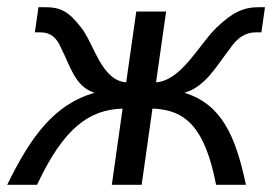

<svg xmlns="http://www.w3.org/2000/svg" viewBox="-40 -514 774 534"><path d="M73 -424C100 -424 118 -410 131 -378C155 -332 168 -273 223 -256C112 -224 47 -137 -20 0H63C138 -160 209 -209 301 -212L271 0H354L384 -212C476 -209 530 -160 561 0H644C615 -137 576 -224 473 -256C532 -273 563 -332 599 -378C620 -410 644 -424 671 -424H687L697 -494H680C635 -494 605 -478 562 -437C514 -391 465 -290 394 -285L422 -482H339L311 -285C242 -290 222 -391 186 -437C150 -483 129 -494 84 -494H67L57 -424Z"/></svg>

Font: Cantarell
Style: Oblique
Weight: 400
Italic angle: -8°
Designer: Dave Crossland
Version: Version 0.024